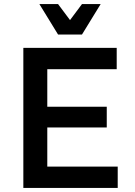

<svg xmlns="http://www.w3.org/2000/svg" viewBox="-20 -926 666 946"><path d="M95 0V-690H555V-585H213V-400H506V-298H213V-105H560V0ZM476 -906 384 -756H266L174 -906H266L325 -827L384 -906Z"/></svg>

Font: Radio Canada Medium
Style: Regular
Weight: 500
Designer: Charles Daoud, Etienne Aubert Bonn, Alexandre Saumier Demers, Jacques Le Bailly
Foundry: Radio-Canada
Version: Version 2.104; ttfautohint (v1.8.4.7-5d5b);gftools[0.9.28.de